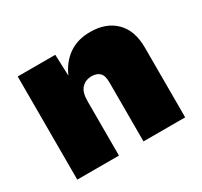

<svg xmlns="http://www.w3.org/2000/svg" viewBox="-113 -658 846 806"><g transform="rotate(-30 309.5 -255.0)"><path d="M49 0V-500H231L235 -397Q259 -451 301.5 -480.5Q344 -510 405 -510Q482 -510 527 -465.5Q572 -421 572 -338V0H370V-286Q370 -320 356 -333Q342 -346 318 -346Q288 -346 269.5 -326.5Q251 -307 251 -264V0Z"/></g></svg>

Font: Prodigy Sans ExtraBold
Style: Regular
Weight: 800
Designer: Wei Huang
Foundry: Wei Huang
Version: Version 1.003; ttfautohint (v1.8.3)